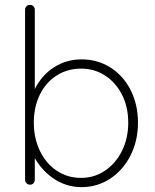

<svg xmlns="http://www.w3.org/2000/svg" viewBox="-20 -759 635 789"><path d="M547 -255Q547 -181 516.5 -120.5Q486 -60 433 -25Q380 10 315 10Q256 10 206 -21.5Q156 -53 123 -109V-20Q123 -12 117.5 -6Q112 0 103 0Q95 0 89 -6Q83 -12 83 -20V-719Q83 -727 88.5 -733Q94 -739 103 -739Q112 -739 117.5 -733Q123 -727 123 -719V-393Q153 -452 203.5 -483.5Q254 -515 315 -515Q381 -515 434 -481.5Q487 -448 517 -388.5Q547 -329 547 -255ZM507 -255Q507 -319 481.5 -369.5Q456 -420 412 -448.5Q368 -477 313 -477Q257 -477 212.5 -448.5Q168 -420 143.5 -369.5Q119 -319 119 -255Q119 -191 144 -139Q169 -87 213 -57.5Q257 -28 313 -28Q368 -28 412 -58Q456 -88 481.5 -139.5Q507 -191 507 -255Z"/></svg>

Font: Quicksand Light
Style: Regular
Weight: 300
Designer: Andrew Paglinawan
Foundry: Andrew Paglinawan
Version: Version 3.000